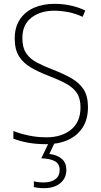

<svg xmlns="http://www.w3.org/2000/svg" viewBox="-20 -744 529 1004"><path d="M440 -184Q440 -120 412 -77Q384 -34 335 -12Q286 10 222 10Q168 10 125.5 2Q83 -6 50 -19V-59Q85 -45 129.5 -35.5Q174 -26 223 -26Q302 -26 351.5 -66Q401 -106 401 -183Q401 -229 382 -257.5Q363 -286 325.5 -306.5Q288 -327 233 -348Q181 -368 141.5 -391Q102 -414 79.5 -449.5Q57 -485 57 -543Q57 -602 84 -642.5Q111 -683 158 -703.5Q205 -724 265 -724Q309 -724 350 -715Q391 -706 426 -689L412 -656Q373 -674 335.5 -681Q298 -688 264 -688Q191 -688 144 -651.5Q97 -615 97 -545Q97 -495 117 -465.5Q137 -436 173 -417Q209 -398 256 -380Q313 -358 354 -334.5Q395 -311 417.5 -276Q440 -241 440 -184ZM327 144Q327 188 295 214Q263 240 210 240Q179 240 157 234V204Q178 210 209 210Q246 210 269 193.5Q292 177 292 144Q292 113 267 99Q242 85 196 84L236 0H267L238 61Q280 66 303.5 87Q327 108 327 144Z"/></svg>

Font: Noto Sans Georgian SemiCondensed ExtraLight
Style: Regular
Weight: 200
Width: 4
Designer: Monotype Design Team, Akaki Razmadze
Foundry: Google LLC
Version: Version 2.005; ttfautohint (v1.8.4.7-5d5b)